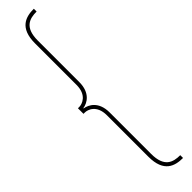

<svg xmlns="http://www.w3.org/2000/svg" viewBox="-340 -706 877 877"><g transform="rotate(-45 98.0 -268.0)"><path d="M71 98C71 199 128 214 179 214V196C133 196 89 183 89 98V-170C89 -240 46 -263 18 -267V-269C46 -273 89 -296 89 -366V-634C89 -719 133 -732 179 -732V-750C128 -750 71 -735 71 -634V-366C71 -300 27 -286 9 -286H0V-250H9C27 -250 71 -236 71 -170Z"/></g></svg>

Font: Rawengulk
Style: Light
Weight: 300
Version: Version 0.9